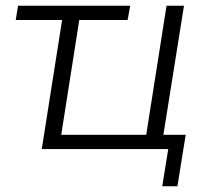

<svg xmlns="http://www.w3.org/2000/svg" viewBox="-20 -521 732 671"><path d="M547 130 568 0H126L197 -451H35L43 -501H435L426 -451H257L194 -50H491L562 -501H623L551 -50H629L600 130Z"/></svg>

Font: Mulish Light
Style: Italic
Weight: 300
Italic angle: -9°
Designer: Vernon Adams
Foundry: Vernon Adams
Version: Version 3.603; ttfautohint (v1.8.3)